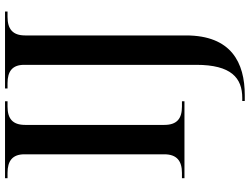

<svg xmlns="http://www.w3.org/2000/svg" viewBox="-135 -619 994 764"><g transform="rotate(-90 362.0 -237.0)"><path d="M35 0H341V-10H320C272 -10 247 -30 247 -80V-634C247 -684 272 -704 320 -704H341V-714H35V-704H56C103 -704 130 -685 130 -637V-80C130 -30 103 -10 56 -10H35ZM342 240H365C495 240 603 186 603 6V-634C603 -684 629 -704 677 -704H698V-714H392V-704H413C460 -704 486 -685 486 -638V47C486 186 434 230 354 230H342Z"/></g></svg>

Font: Noto Serif Display Medium
Style: Regular
Weight: 500
Designer: Monotype Design Team
Foundry: Monotype Imaging Inc.
Version: Version 2.009